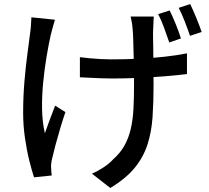

<svg xmlns="http://www.w3.org/2000/svg" viewBox="-20 -851 1040 954"><path d="M744 -769Q743 -755 742.5 -739Q742 -723 741 -706Q740 -694 740.5 -667.5Q741 -641 741.5 -607.5Q742 -574 742 -540Q742 -506 742.5 -476.5Q743 -447 743 -430Q743 -343 738 -269.5Q733 -196 713 -133.5Q693 -71 649.5 -17.5Q606 36 528 83L437 12Q463 1 493 -18.5Q523 -38 542 -59Q578 -91 598.5 -128Q619 -165 629.5 -209.5Q640 -254 643 -308.5Q646 -363 646 -431Q646 -456 645.5 -495Q645 -534 644 -576Q643 -618 642 -653Q641 -688 639 -706Q638 -723 635 -740Q632 -757 629 -769ZM377 -567Q400 -564 426 -561.5Q452 -559 480 -557.5Q508 -556 534 -556Q597 -556 665 -559Q733 -562 796.5 -569Q860 -576 909 -586V-483Q861 -477 799 -472Q737 -467 669.5 -464Q602 -461 536 -461Q513 -461 484.5 -462Q456 -463 428.5 -464.5Q401 -466 377 -467ZM253 -753Q248 -737 242.5 -716.5Q237 -696 233 -681Q222 -633 211.5 -570.5Q201 -508 194.5 -441Q188 -374 189 -309.5Q190 -245 203 -189Q213 -218 227 -255.5Q241 -293 254 -326L305 -294Q292 -256 279 -212.5Q266 -169 255.5 -129.5Q245 -90 239 -63Q236 -52 234.5 -38.5Q233 -25 234 -17Q234 -9 235 1.5Q236 12 237 21L149 30Q139 0 126 -51.5Q113 -103 104 -165.5Q95 -228 95 -290Q95 -372 101.5 -447.5Q108 -523 116.5 -586Q125 -649 130 -689Q133 -709 134 -729Q135 -749 136 -765ZM823 -799Q837 -771 853.5 -730.5Q870 -690 879 -660L821 -640Q810 -673 795.5 -712.5Q781 -752 766 -781ZM925 -831Q939 -802 955.5 -762Q972 -722 982 -692L924 -673Q913 -706 898 -744.5Q883 -783 868 -812Z"/></svg>

Font: Noto Sans JP Thin Medium
Style: Regular
Weight: 500
Version: Version 2.004-H2;hotconv 1.0.118;makeotfexe 2.5.65603